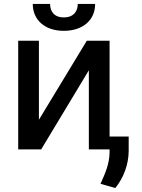

<svg xmlns="http://www.w3.org/2000/svg" viewBox="-20 -750 712 964"><path d="M175.4 -148.8V-545.5H71.4V0H186.8L426.1 -397V0H530.2V12.1C530.2 72.4 508.2 120 484.7 172.9L558.9 194.2C601.6 141 625.4 76 626.1 8.2V-64.6H530.2V-545.5H415.8ZM144.5 -730.1C144.5 -650.2 204.9 -595.2 300.4 -595.2C397 -595.2 457.7 -650.2 457.7 -730.1H370.4C370.4 -694.2 350.5 -662.6 300.4 -662.6C250.4 -662.6 231.5 -694.6 231.5 -730.1Z"/></svg>

Font: Magic Ui Pro Medium
Style: Regular
Weight: 500
Designer: Stefan Endress, Andreas Faust
Version: Version 1.000;FEAKit 1.0